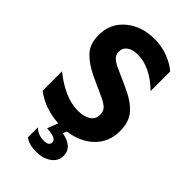

<svg xmlns="http://www.w3.org/2000/svg" viewBox="-288 -826 1131 1131"><g transform="rotate(45 278.0 -260.0)"><path d="M33 -221Q156 -123 262 -123Q313 -123 343 -142.5Q373 -162 373 -199Q373 -228 356.5 -244.5Q340 -261 306 -277L183 -333Q111 -368 72.5 -410Q34 -452 34 -525Q34 -622 105.5 -682Q177 -742 285 -742Q345 -742 398.5 -721Q452 -700 484 -671V-508Q383 -607 278 -607Q237 -607 212 -589Q187 -571 187 -538Q187 -499 241 -473L354 -422Q443 -383 483.5 -337Q524 -291 524 -215Q524 -122 462.5 -62.5Q401 -3 304 9L294 34Q338 40 365 63Q392 86 392 124Q392 169 353.5 195.5Q315 222 262 222Q201 222 166 196V113Q198 144 246 144Q289 144 289 115Q289 82 208 78L234 11Q116 4 33 -60Z"/></g></svg>

Font: Freely
Style: Bold
Weight: 700
Designer: Kris Sowersby
Foundry: Klim Type Foundry
Version: Version 1.006;hotconv 1.0.113;makeotfexe 2.5.65598;200799169